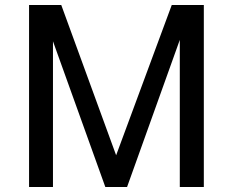

<svg xmlns="http://www.w3.org/2000/svg" viewBox="-20 -743 926 763"><path d="M95.5 0V-723H223.5L441.5 -126L662.5 -723H790V0H694.5V-584.5L485 0H398.5L190.5 -579V0Z"/></svg>

Font: Public Sans
Style: Regular
Weight: 400
Designer: The Public Sans project authors (U.S. Web Design System). Libre Franklin designed by Pablo Impallari and Rodrigo Fuenzal
Version: Version 1.008; ttfautohint (v1.8.1) -l 8 -r 50 -G 200 -x 14 